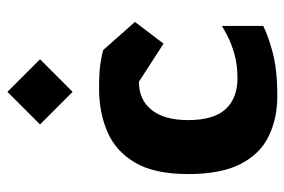

<svg xmlns="http://www.w3.org/2000/svg" viewBox="-148 -628 785 530"><g transform="rotate(-90 245.0 -362.5)"><path d="M245 10Q184 10 135 -13.5Q86 -37 58 -91Q30 -145 30 -236Q30 -329 61.5 -382.5Q93 -436 146.5 -459Q200 -482 265 -482Q311 -482 333.5 -478.5Q356 -475 372 -471L450 -383L390 -304L285 -372Q235 -372 207 -337Q179 -302 179 -236Q179 -166 209 -133Q239 -100 295 -100Q332 -100 361.5 -108.5Q391 -117 411 -127.5Q431 -138 439 -143V-29Q414 -16 366.5 -3Q319 10 245 10ZM257 -555 167 -645 257 -735 347 -645Z"/></g></svg>

Font: Rowdies Light
Style: Regular
Weight: 300
Designer: Jaikishan Patel
Version: Version 1.000; ttfautohint (v1.8.3)